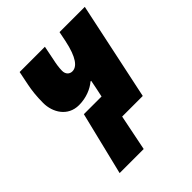

<svg xmlns="http://www.w3.org/2000/svg" viewBox="-207 -686 1021 1021"><g transform="rotate(-45 304.0 -175.0)"><path d="M103 203H284L325 0H480L597 -553H407L396 -498C374 -393 342 -357 308 -357C288 -357 271 -371 271 -398C271 -421 276 -451 280 -468L297 -553H107L91 -474C84 -439 79 -399 79 -348C79 -277 122 -205 206 -205C262 -205 309 -226 338 -251H343C340 -235 337 -221 334 -205L323 -153H190Z"/></g></svg>

Font: Noto Sans UI Black
Style: Italic
Weight: 900
Italic angle: -372°
Designer: Monotype Design Team
Foundry: Monotype Imaging Inc.
Version: Version 1.901